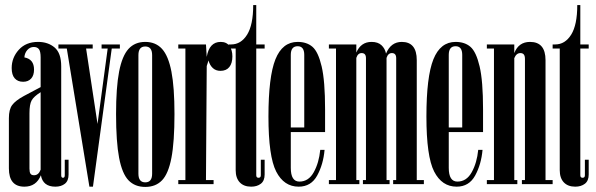

<svg xmlns="http://www.w3.org/2000/svg" viewBox="-20 -725 2348 756"><path d="M250 -96V-38Q250 -13 235.5 -1.5Q221 10 198 10Q149 10 141 -35Q123 10 76 10Q15 10 15 -62V-260Q15 -294 28 -311.5Q41 -329 74 -347L140 -382V-499Q140 -522 133.5 -531Q127 -540 113 -540Q98 -540 87.5 -528Q77 -516 76 -499Q114 -492 114 -451Q114 -428 102.5 -415.5Q91 -403 71 -403Q50 -403 38 -416.5Q26 -430 26 -457Q26 -498 54 -529Q82 -560 130 -560Q169 -560 195 -538Q221 -516 221 -464V-35Q221 -25 228 -25Q235 -25 235 -35V-96ZM140 -57V-362Q113 -345 104.5 -329.5Q96 -314 96 -279V-61Q96 -47 100 -41Q104 -35 114 -35Q132 -35 140 -57Z M452 -534H420L346 10H332L243 -534H210V-550H345V-534H319L364 -237L404 -534H380V-550H452Z M667 -276Q667 -166 655 -103.5Q643 -41 618 -15Q593 11 552 11Q511 11 486 -15Q461 -41 449 -103.5Q437 -166 437 -276Q437 -381 449 -443Q461 -505 486 -532.5Q511 -560 552 -560Q593 -560 618 -532.5Q643 -505 655 -443Q667 -381 667 -276ZM579 -41V-508Q579 -542 552 -542Q525 -542 525 -508V-41Q525 -7 552 -7Q579 -7 579 -41Z M895 -503Q895 -476 883 -461Q871 -446 848 -446Q830 -446 818 -457Q806 -468 801 -487L794 -465L791 -16H821V0H682V-16H710V-534H682V-550H791L794 -501Q804 -560 849 -560Q872 -560 883.5 -544Q895 -528 895 -503Z M908 -534H880V-550H890Q929 -550 953 -588.5Q977 -627 977 -705H989V-550H1022V-534H989V-35Q989 -25 998 -25Q1007 -25 1007 -35V-96H1022V-38Q1022 -13 1007 -1.5Q992 10 969 10Q940 10 924 -7Q908 -24 908 -55Z M1125 -64Q1125 -10 1159 -10Q1195 -10 1215.5 -47Q1236 -84 1241 -135H1258Q1253 -78 1229 -34Q1205 10 1156 10Q1098 10 1067.5 -49.5Q1037 -109 1037 -266Q1037 -423 1064.5 -491.5Q1092 -560 1152 -560Q1188 -560 1210.5 -540.5Q1233 -521 1246.5 -463.5Q1260 -406 1260 -295V-205H1125ZM1125 -223H1178V-509Q1178 -543 1152 -543Q1125 -543 1125 -509Z M1649 -16V0H1528V-16H1540V-496Q1540 -516 1523 -516Q1508 -516 1502 -497V-16H1514V0H1409V-16H1421V-496Q1421 -516 1404 -516Q1389 -516 1383 -497V-16H1395V0H1275V-16H1303V-534H1275V-550H1383V-518Q1401 -560 1443 -560Q1468 -560 1482 -547Q1496 -534 1500 -514Q1519 -560 1562 -560Q1621 -560 1621 -488V-16Z M1747 -64Q1747 -10 1781 -10Q1817 -10 1837.5 -47Q1858 -84 1863 -135H1880Q1875 -78 1851 -34Q1827 10 1778 10Q1720 10 1689.5 -49.5Q1659 -109 1659 -266Q1659 -423 1686.5 -491.5Q1714 -560 1774 -560Q1810 -560 1832.5 -540.5Q1855 -521 1868.5 -463.5Q1882 -406 1882 -295V-205H1747ZM1747 -223H1800V-509Q1800 -543 1774 -543Q1747 -543 1747 -509Z M2156 -16V0H2035V-16H2047V-493Q2047 -505 2042.5 -510.5Q2038 -516 2029 -516Q2013 -516 2005 -496V-16H2017V0H1897V-16H1925V-534H1897V-550H2005V-516Q2022 -560 2067 -560Q2128 -560 2128 -488V-16Z M2184 -534H2156V-550H2166Q2205 -550 2229 -588.5Q2253 -627 2253 -705H2265V-550H2298V-534H2265V-35Q2265 -25 2274 -25Q2283 -25 2283 -35V-96H2298V-38Q2298 -13 2283 -1.5Q2268 10 2245 10Q2216 10 2200 -7Q2184 -24 2184 -55Z"/></svg>

Font: FFF_Magyar-Nemzet Bold
Style: Regular
Weight: 700
Width: 2
Designer: bBox Type GmbH
Foundry: bBox Type GmbH
Version: Version 0.004